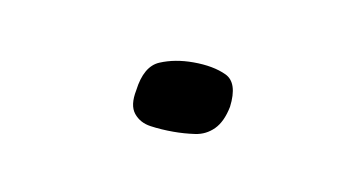

<svg xmlns="http://www.w3.org/2000/svg" viewBox="-26 -283 233 123"><g transform="rotate(10 90.5 -221.0)"><path d="M61 -220Q63 -236 72.5 -240Q82 -244 94 -244Q107 -244 115.5 -240Q124 -236 122 -220Q120 -210 115 -205Q110 -200 103 -199Q96 -198 89 -198Q81 -198 74 -199Q67 -200 63 -205Q59 -210 61 -220Z"/></g></svg>

Font: Genos Light
Style: Italic
Weight: 300
Italic angle: -8°
Designer: Robert E. Leuschke
Foundry: Robert E. Leuschke
Version: Version 1.010